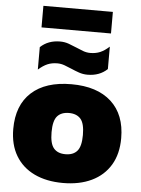

<svg xmlns="http://www.w3.org/2000/svg" viewBox="-64 -1043 810 1104"><g transform="rotate(5 341.0 -491.5)"><path d="M341.5 11Q246 11 176 -22.5Q106 -56 68 -119.8Q30 -183.5 30 -274Q30 -411 111.2 -485Q192.5 -559 341.5 -559Q490 -559 571.5 -484.8Q653 -410.5 653 -274.5Q653 -183.5 614.8 -119.8Q576.5 -56 506.5 -22.5Q436.5 11 341.5 11ZM341.5 -155Q386 -155 409 -181.5Q432 -208 432 -274Q432 -340.5 408.8 -366.8Q385.5 -393 341.5 -393Q297 -393 274 -366.8Q251 -340.5 251 -274.5Q251 -208.5 273.8 -181.8Q296.5 -155 341.5 -155ZM428 -621.5Q401.5 -621.5 378 -629.8Q354.5 -638 333 -647.5Q312 -656.5 291.8 -664Q271.5 -671.5 250 -671.5Q218.5 -671.5 193.2 -660.8Q168 -650 141 -626V-755.5Q186 -798 255 -798Q281.5 -798 305 -789.5Q328.5 -781 350.5 -771.5Q371 -762.5 391.2 -755Q411.5 -747.5 433 -747.5Q464.5 -747.5 489.8 -758.2Q515 -769 542 -793.5V-664Q497 -621.5 428 -621.5ZM141 -869.5V-994H542V-869.5Z"/></g></svg>

Font: Encode Sans SmExp Black
Style: Regular
Weight: 900
Width: 6
Designer: Multiple Designers
Foundry: Impallari Type
Version: Version 3.002; ttfautohint (v1.8.3) -l 8 -r 50 -G 200 -x 14 